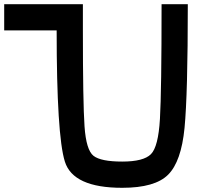

<svg xmlns="http://www.w3.org/2000/svg" viewBox="-20 -895 1040 915"><path d="M750 -875H875Q875 -445.3 859.4 -285.2Q843.8 -125 781.2 -62.5Q718.8 0 562.5 0Q328.1 0 289.1 -125Q250 -250 250 -750H0V-875H375V-750Q375 -406.2 382.8 -293Q390.6 -179.7 425.8 -152.3Q460.9 -125 562.5 -125Q664.1 -125 699.2 -160.2Q734.4 -195.3 742.2 -328.1Q750 -460.9 750 -875Z"/></svg>

Font: CraftyPE
Style: Regular
Weight: 400
Designer: Erek Butcher
Foundry: Haunted Coop
Version: Version 0.018;April 4, 2024;FontCreator 15.0.0.2962 64-bit